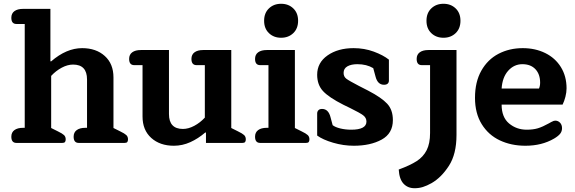

<svg xmlns="http://www.w3.org/2000/svg" viewBox="-20 -757 3048 1017"><path d="M40 -33Q40 -56 56.5 -68Q73 -80 102 -80H111V-630H67Q40 -630 40 -663Q40 -686 56.5 -698Q73 -710 102 -710H247V-432H251Q332 -502 415 -502Q489 -502 535 -460.5Q581 -419 581 -347V-79L617 -61Q640 -50 649 -41.5Q658 -33 658 -19Q658 -9 654 -4.5Q650 0 640 0H397Q370 0 370 -33Q370 -56 386.5 -68Q403 -80 432 -80H441V-336Q441 -415 367 -415Q338 -415 307 -398.5Q276 -382 251 -355V-79L287 -61Q310 -50 319 -41.5Q328 -33 328 -19Q328 -9 324 -4.5Q320 0 310 0H67Q40 0 40 -33Z M735 -140V-412H691Q664 -412 664 -445Q664 -468 680.5 -480Q697 -492 726 -492H875V-153Q875 -74 949 -74Q978 -74 1009 -90.5Q1040 -107 1065 -134V-412H1021Q994 -412 994 -445Q994 -468 1010.5 -480Q1027 -492 1056 -492H1205V-79L1241 -61Q1264 -50 1273 -41.5Q1282 -33 1282 -19Q1282 -9 1278 -4.5Q1274 0 1264 0H1071V-55H1067Q1030 -23 988 -4Q946 15 901 15Q827 15 781 -26.5Q735 -68 735 -140Z M1379 -647Q1379 -688 1404.5 -712.5Q1430 -737 1469 -737Q1508 -737 1533.5 -712.5Q1559 -688 1559 -647Q1559 -606 1533.5 -581.5Q1508 -557 1469 -557Q1430 -557 1404.5 -581.5Q1379 -606 1379 -647ZM1331 -33Q1331 -56 1347.5 -68Q1364 -80 1393 -80H1402V-412H1358Q1331 -412 1331 -445Q1331 -468 1347.5 -480Q1364 -492 1393 -492H1542V-79L1578 -61Q1601 -50 1610 -41.5Q1619 -33 1619 -19Q1619 -9 1615 -4.5Q1611 0 1601 0H1358Q1331 0 1331 -33Z M1660 -39V-156Q1660 -166 1666.5 -173Q1673 -180 1686 -180Q1720 -180 1731 -135L1742 -94Q1756 -83 1783 -76.5Q1810 -70 1840 -70Q1921 -70 1921 -113Q1921 -133 1904 -146Q1887 -159 1834 -185L1799 -202Q1722 -241 1691 -274.5Q1660 -308 1660 -361Q1660 -425 1715 -463.5Q1770 -502 1853 -502Q1910 -502 1960 -483.5Q2010 -465 2040 -441V-330Q2040 -320 2033.5 -314Q2027 -308 2014 -308Q1980 -308 1969 -352L1957 -396Q1922 -417 1873 -417Q1840 -417 1820 -405.5Q1800 -394 1800 -371Q1800 -351 1814.5 -340Q1829 -329 1881 -302L1930 -277Q2001 -240 2031 -207.5Q2061 -175 2061 -121Q2061 -50 2001.5 -17.5Q1942 15 1854 15Q1799 15 1744.5 -1Q1690 -17 1660 -39Z M2239 -647Q2239 -688 2264.5 -712.5Q2290 -737 2329 -737Q2368 -737 2393.5 -712.5Q2419 -688 2419 -647Q2419 -606 2393.5 -581.5Q2368 -557 2329 -557Q2290 -557 2264.5 -581.5Q2239 -606 2239 -647ZM2092 141Q2152 119 2187 96.5Q2222 74 2240 38.5Q2258 3 2258 -52V-412H2214Q2187 -412 2187 -445Q2187 -468 2203.5 -480Q2220 -492 2249 -492H2398V-42Q2398 59 2358 121Q2318 183 2266 213Q2241 227 2220 233.5Q2199 240 2176 240Q2140 240 2117.5 216Q2095 192 2092 141Z M2496 -239Q2496 -323 2529.5 -382.5Q2563 -442 2620.5 -472Q2678 -502 2749 -502Q2815 -502 2868 -476Q2921 -450 2951 -401.5Q2981 -353 2981 -289Q2981 -268 2975 -244.5Q2969 -221 2960 -203H2637Q2637 -136 2676.5 -103Q2716 -70 2770 -70Q2804 -70 2829 -77.5Q2854 -85 2888 -104Q2891 -106 2899.5 -110.5Q2908 -115 2912.5 -116.5Q2917 -118 2921 -118Q2936 -118 2946.5 -107Q2957 -96 2957 -78Q2957 -61 2947 -48.5Q2937 -36 2915 -23Q2850 15 2763 15Q2688 15 2627.5 -13.5Q2567 -42 2531.5 -99.5Q2496 -157 2496 -239ZM2835 -288Q2841 -302 2841 -319Q2841 -364 2816 -390.5Q2791 -417 2747 -417Q2703 -417 2672 -382.5Q2641 -348 2637 -288Z"/></svg>

Font: Maitree
Style: Bold
Weight: 700
Designer: CadsonDemak Team
Foundry: CadsonDemak
Version: Version 1.002